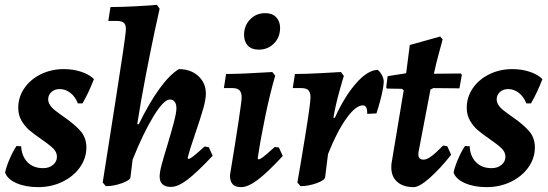

<svg xmlns="http://www.w3.org/2000/svg" viewBox="-20 -757 2250 789"><path d="M157 -66Q182 -66 198 -79.5Q214 -93 214 -113Q214 -132 198 -147.5Q182 -163 150 -185Q118 -207 100 -222.5Q82 -238 68.5 -261Q55 -284 55 -314Q55 -358 80 -394.5Q105 -431 148 -452Q191 -473 242 -473Q281 -473 314 -462Q347 -451 366 -432Q345 -377 319 -332H300Q289 -360 269 -375.5Q249 -391 225 -391Q205 -391 191.5 -379Q178 -367 178 -349Q178 -325 208 -302Q217 -295 226 -288.5Q235 -282 242 -277Q287 -246 311 -218.5Q335 -191 335 -151Q335 -107 308.5 -69.5Q282 -32 236.5 -10Q191 12 137 12Q85 12 47.5 -4.5Q10 -21 1 -48Q6 -73 20.5 -106Q35 -139 48 -157L67 -156Q69 -115 93 -90.5Q117 -66 157 -66Z M821 -155 838 -152 854 -117Q788 -47 749.5 -18Q711 11 683 11Q636 11 636 -32Q636 -49 644.5 -81Q653 -113 670 -168Q683 -211 694 -252.5Q705 -294 705 -312Q705 -329 698 -338.5Q691 -348 678 -348Q653 -348 611 -279.5Q569 -211 525 -101L516 -28Q514 -16 480.5 -4Q447 8 415 8L402 -7Q416 -96 455 -344.5Q494 -593 497 -630Q499 -652 490.5 -661.5Q482 -671 460 -671H425L434 -728Q480 -728 543 -731.5Q606 -735 625 -737L636 -721Q631 -701 615.5 -628Q600 -555 579.5 -449.5Q559 -344 544 -247L550 -246Q593 -334 635 -392Q677 -450 715 -473Q764 -473 795 -444.5Q826 -416 826 -372Q826 -349 815 -310Q804 -271 783 -210Q759 -141 751 -107L754 -104Q760 -104 772 -113Q784 -122 821 -155Z M1109 -153 1126 -151 1142 -116Q1078 -47 1038.5 -17.5Q999 12 971 12Q947 12 936 0Q925 -12 925 -37Q973 -328 973 -357Q973 -377 964 -386Q955 -395 935 -395H900L909 -453Q971 -453 1099 -461L1111 -446Q1090 -375 1070 -278.5Q1050 -182 1039 -106L1042 -102Q1048 -102 1059 -110Q1070 -118 1109 -153ZM983 -614Q983 -652 1008 -677.5Q1033 -703 1070 -703Q1099 -703 1115 -686Q1131 -669 1131 -642Q1131 -604 1106 -578.5Q1081 -553 1043 -553Q1014 -553 998.5 -569.5Q983 -586 983 -614Z M1256 -357Q1256 -377 1247.5 -386Q1239 -395 1218 -395H1183L1192 -453Q1238 -453 1300 -456.5Q1362 -460 1381 -461L1393 -445Q1388 -430 1373.5 -377.5Q1359 -325 1350 -273H1356Q1396 -361 1443 -414.5Q1490 -468 1531 -470Q1540 -465 1548 -451Q1556 -437 1557 -423Q1556 -399 1549 -369.5Q1542 -340 1535.5 -318.5Q1529 -297 1527 -291L1489 -289Q1490 -324 1471 -324Q1442 -324 1403.5 -270.5Q1365 -217 1328 -124L1316 -28Q1314 -16 1280.5 -4Q1247 8 1215 8L1202 -7Q1211 -56 1233.5 -194Q1256 -332 1256 -357Z M1834 -121Q1788 -63 1745.5 -25.5Q1703 12 1680 12Q1637 12 1612.5 -9.5Q1588 -31 1588 -69Q1588 -80 1589 -86L1639 -386L1632 -392L1570 -393L1567 -398L1573 -444L1649 -456L1664 -572L1789 -607L1799 -595Q1796 -583 1784.5 -541.5Q1773 -500 1763 -454L1873 -455L1878 -450L1868 -394L1761 -395L1749 -389L1700 -133L1699 -123Q1699 -101 1721 -101Q1733 -101 1751.5 -114Q1770 -127 1801 -159L1818 -156Z M2000 -66Q2025 -66 2041 -79.5Q2057 -93 2057 -113Q2057 -132 2041 -147.5Q2025 -163 1993 -185Q1961 -207 1943 -222.5Q1925 -238 1911.5 -261Q1898 -284 1898 -314Q1898 -358 1923 -394.5Q1948 -431 1991 -452Q2034 -473 2085 -473Q2124 -473 2157 -462Q2190 -451 2209 -432Q2188 -377 2162 -332H2143Q2132 -360 2112 -375.5Q2092 -391 2068 -391Q2048 -391 2034.5 -379Q2021 -367 2021 -349Q2021 -325 2051 -302Q2060 -295 2069 -288.5Q2078 -282 2085 -277Q2130 -246 2154 -218.5Q2178 -191 2178 -151Q2178 -107 2151.5 -69.5Q2125 -32 2079.5 -10Q2034 12 1980 12Q1928 12 1890.5 -4.5Q1853 -21 1844 -48Q1849 -73 1863.5 -106Q1878 -139 1891 -157L1910 -156Q1912 -115 1936 -90.5Q1960 -66 2000 -66Z"/></svg>

Font: Alegreya
Style: Bold Italic
Weight: 700
Italic angle: -7°
Designer: Juan Pablo del Peral
Foundry: Huerta Tipografica
Version: Version 2.007; ttfautohint (v1.6)